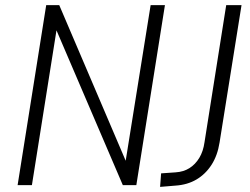

<svg xmlns="http://www.w3.org/2000/svg" viewBox="-20 -725 979 752"><path d="M49 0 161 -705H212L481 -75H469L570 -705H626L514 0H461L191 -630H205L105 0ZM607 7 611 -46 668 -50Q699 -52 722 -66.5Q745 -81 760.5 -106.5Q776 -132 781 -168L866 -705H926L840 -167Q832 -116 808.5 -79.5Q785 -43 749.5 -22Q714 -1 667 2Z"/></svg>

Font: Nunito Sans 10pt Condensed Light
Style: Italic
Weight: 300
Width: 3
Italic angle: -9°
Designer: Vernon Adams
Foundry: Vernon Adams
Version: Version 3.101;gftools[0.9.27]